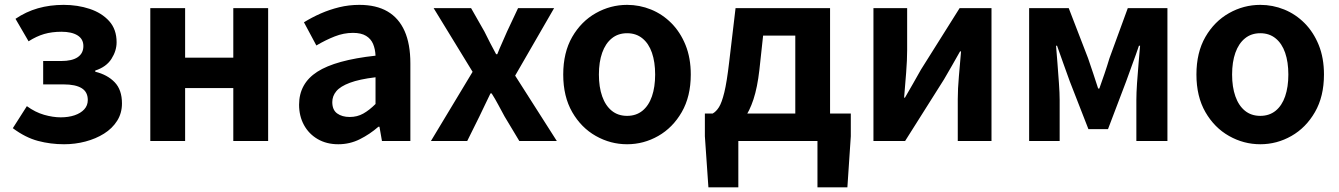

<svg xmlns="http://www.w3.org/2000/svg" viewBox="-20 -594 5643 809"><path d="M250 13.8Q192.7 13.8 139.9 -0.3Q87.1 -14.3 34 -53.9L93.2 -146.7Q128.3 -121.1 165.7 -110.3Q203.1 -99.6 235.8 -99.6Q268.6 -99.6 294.4 -108.3Q320.1 -117.1 335 -133.3Q349.9 -149.5 349.9 -172.6Q349.9 -206.7 324 -222.5Q298.2 -238.4 248 -238.4H161.9V-336.9H237.6Q284.2 -336.9 307.8 -353.3Q331.3 -369.6 331.3 -399.9Q331.3 -429.5 306.9 -444.8Q282.4 -460.2 238.9 -460.2Q198.7 -460.2 166 -450.7Q133.4 -441.1 100.4 -420L45.3 -514.7Q89.2 -544.6 139.8 -559.1Q190.4 -573.5 248.2 -573.5Q306.9 -573.5 357.9 -556.6Q408.9 -539.6 440.1 -505Q471.3 -470.3 471.3 -415.9Q471.3 -379.9 449.5 -345.8Q427.7 -311.7 381.3 -296.8V-291.8Q432.5 -279.3 463.2 -247.4Q493.9 -215.6 493.9 -158.2Q493.9 -117.1 473.5 -84.9Q453 -52.6 418.3 -30.9Q383.6 -9.2 340.1 2.3Q296.5 13.8 250 13.8Z M613.3 0V-559.8H760V-350.9H963V-559.8H1109.8V0H963V-222.8H760V0Z M1405.4 13.8Q1355.9 13.8 1318.6 -7.9Q1281.4 -29.5 1260.8 -67.2Q1240.2 -105 1240.2 -152.6Q1240.2 -242.2 1316.9 -291.6Q1393.7 -341 1562.3 -359.4Q1561.2 -386.8 1552.1 -408.6Q1543 -430.4 1522.4 -442.9Q1501.8 -455.5 1467.1 -455.5Q1428.3 -455.5 1390.3 -440.5Q1352.3 -425.6 1313 -402.4L1260.7 -500.1Q1294.1 -520.7 1331.2 -537.1Q1368.3 -553.4 1409.3 -563.5Q1450.3 -573.5 1494.1 -573.5Q1565.4 -573.5 1613 -545.7Q1660.6 -517.8 1684.9 -463Q1709.1 -408.3 1709.1 -327V0H1589.4L1578.9 -59.9H1574.4Q1538.3 -28.4 1496 -7.3Q1453.8 13.8 1405.4 13.8ZM1453.7 -101.1Q1485.1 -101.1 1510.6 -115.4Q1536.1 -129.7 1562.3 -155.8V-268.4Q1494.4 -260.3 1454.2 -245.2Q1414 -230.1 1397.1 -209.7Q1380.1 -189.3 1380.1 -163.8Q1380.1 -130.8 1400.7 -116Q1421.3 -101.1 1453.7 -101.1Z M1795.8 0 1971.3 -291.4 1807.1 -559.8H1964.9L2021.1 -461.1Q2032.8 -436.8 2045.3 -413Q2057.9 -389.3 2070.5 -365.5H2075.3Q2084.6 -389.3 2095.4 -413Q2106.2 -436.8 2116.5 -461.1L2162.9 -559.8H2314.8L2150.6 -275.3L2326.1 0H2168.1L2106 -103.4Q2092.8 -127.6 2079.5 -152.5Q2066.3 -177.4 2051.6 -200.4H2046.6Q2035.3 -177.4 2023.7 -152.9Q2012.1 -128.4 2000 -103.4L1948.7 0Z M2622.3 13.8Q2552.3 13.8 2490.6 -21.1Q2428.9 -55.9 2391 -121.7Q2353.2 -187.5 2353.2 -279.9Q2353.2 -372.8 2391 -438.4Q2428.9 -503.9 2490.6 -538.7Q2552.3 -573.5 2622.3 -573.5Q2674.7 -573.5 2723.1 -553.9Q2771.4 -534.2 2809 -496.4Q2846.6 -458.5 2868.6 -404.2Q2890.6 -349.8 2890.6 -279.9Q2890.6 -187.5 2852.6 -121.7Q2814.7 -55.9 2753.5 -21.1Q2692.3 13.8 2622.3 13.8ZM2622.3 -105.8Q2660.3 -105.8 2686.9 -127.3Q2713.5 -148.9 2727 -188.2Q2740.5 -227.4 2740.5 -279.9Q2740.5 -332.7 2727 -371.7Q2713.5 -410.7 2686.9 -432.3Q2660.3 -454 2622.3 -454Q2584.2 -454 2557.7 -432.3Q2531.1 -410.7 2517.3 -371.7Q2503.5 -332.7 2503.5 -279.9Q2503.5 -227.4 2517.3 -188.2Q2531.1 -148.9 2557.7 -127.3Q2584.2 -105.8 2622.3 -105.8Z M3091 0V195.2H2964.9L2950 -20V-115.7H3564.9V-20L3550.5 195.2H3424.4V0ZM3331 -43.2V-444.1H3195.4L3179.6 -298.5Q3171.3 -226 3154.8 -175.5Q3138.2 -125.1 3114.8 -93.8Q3091.4 -62.5 3062.2 -47.7Q3033 -32.8 2999.1 -30.5L2983 -115.7Q2997.7 -123.9 3009.4 -142.5Q3021.2 -161 3032 -204.9Q3042.7 -248.9 3052.2 -330.9L3079.3 -559.8H3477.5V-43.2Z M3660.3 0V-559.8H3802.3V-383.2Q3802.3 -340.9 3798.1 -287.8Q3793.9 -234.6 3789.5 -182.4H3793Q3807.6 -208.2 3827.2 -241.8Q3846.7 -275.5 3860.4 -300.5L4023.4 -559.8H4157.7V0H4015.6V-176.4Q4015.6 -218.8 4020.3 -272Q4025 -325.2 4029.4 -377.4H4025.2Q4010.7 -352.4 3991.4 -317.9Q3972.2 -283.5 3957.5 -259.3L3793.8 0Z M4316.3 0V-559.8H4483.1L4564.6 -348.7Q4576.2 -314.7 4586.7 -283.4Q4597.2 -252.1 4607.1 -221H4612.1Q4623.2 -252.1 4633.9 -283.4Q4644.6 -314.7 4654.8 -348.7L4732 -559.8H4899V0H4768.1V-172.9Q4768.1 -201.5 4770.9 -243.4Q4773.8 -285.4 4777.5 -328.1Q4781.2 -370.9 4783.8 -401.4H4779Q4767 -365.6 4752 -325.5Q4737 -285.5 4725 -250.9L4648.6 -49.9H4566.1L4487.7 -250.9Q4475.7 -285.5 4460.7 -325.9Q4445.7 -366.4 4433.9 -401.4H4429.7Q4432.3 -370.9 4435.6 -328.1Q4439 -285.4 4441.9 -243.4Q4444.9 -201.5 4444.9 -172.9V0Z M5290.3 13.8Q5220.3 13.8 5158.6 -21.1Q5096.9 -55.9 5059 -121.7Q5021.2 -187.5 5021.2 -279.9Q5021.2 -372.8 5059 -438.4Q5096.9 -503.9 5158.6 -538.7Q5220.3 -573.5 5290.3 -573.5Q5342.7 -573.5 5391.1 -553.9Q5439.4 -534.2 5477 -496.4Q5514.6 -458.5 5536.6 -404.2Q5558.6 -349.8 5558.6 -279.9Q5558.6 -187.5 5520.6 -121.7Q5482.7 -55.9 5421.5 -21.1Q5360.3 13.8 5290.3 13.8ZM5290.3 -105.8Q5328.3 -105.8 5354.9 -127.3Q5381.5 -148.9 5395 -188.2Q5408.5 -227.4 5408.5 -279.9Q5408.5 -332.7 5395 -371.7Q5381.5 -410.7 5354.9 -432.3Q5328.3 -454 5290.3 -454Q5252.2 -454 5225.7 -432.3Q5199.1 -410.7 5185.3 -371.7Q5171.5 -332.7 5171.5 -279.9Q5171.5 -227.4 5185.3 -188.2Q5199.1 -148.9 5225.7 -127.3Q5252.2 -105.8 5290.3 -105.8Z"/></svg>

Font: Noto Sans TC Thin
Style: Regular
Weight: 100
Designer: Ryoko NISHIZUKA 西塚涼子 (kana, bopomofo & ideographs); Paul D. Hunt (Latin, Greek & Cyrillic); Sandoll Communications 산돌커뮤니
Foundry: Adobe
Version: Version 2.004-H2;hotconv 1.0.118;makeotfexe 2.5.65603